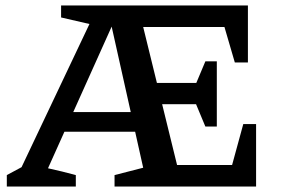

<svg xmlns="http://www.w3.org/2000/svg" viewBox="-20 -684 1035 704"><path d="M872 -229H919V0H400V-42L505 -69L379 -633L409 -630L156 -67Q183 -61 208 -55Q233 -49 258 -42V0H5V-42L59 -71L308 -596L204 -620V-664H889V-455H841L803 -585H450L492 -638L642 -27L577 -79H831ZM733 -220 683 -340 733 -459H775V-220ZM183 -201 184 -273H540L539 -201ZM506 -302V-380H755L754 -302Z"/></svg>

Font: Piazzolla Thin
Style: Bold
Weight: 700
Version: Version 2.005